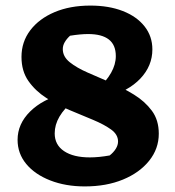

<svg xmlns="http://www.w3.org/2000/svg" viewBox="-20 -655 628 688"><path d="M284 13Q215 13 160 -8.5Q105 -30 74 -67.5Q43 -105 43 -154Q43 -211 88 -255.5Q133 -300 209 -319L245 -296Q210 -266 193 -237Q176 -208 176 -177Q176 -136 209.5 -113.5Q243 -91 302 -91Q334 -91 373 -98Q387 -109 395 -122Q403 -135 403 -148Q403 -173 378 -191Q353 -209 313.5 -225.5Q274 -242 229.5 -260.5Q185 -279 146 -304Q107 -329 82 -364.5Q57 -400 57 -451Q57 -505 88.5 -546.5Q120 -588 175.5 -611.5Q231 -635 304 -635Q370 -635 420 -615.5Q470 -596 498 -560.5Q526 -525 526 -478Q526 -419 483 -373.5Q440 -328 362 -307L326 -331Q361 -364 378 -394Q395 -424 395 -454Q395 -494 370 -513.5Q345 -533 296 -533Q282 -533 266 -531.5Q250 -530 231 -527Q219 -516 212 -504Q205 -492 205 -479Q205 -452 230 -432Q255 -412 294 -395Q333 -378 377 -359Q421 -340 460 -316Q499 -292 524 -258.5Q549 -225 549 -176Q549 -122 514.5 -79Q480 -36 420.5 -11.5Q361 13 284 13Z"/></svg>

Font: Piazzolla Thin Black
Style: Regular
Weight: 900
Version: Version 2.005